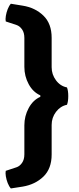

<svg xmlns="http://www.w3.org/2000/svg" viewBox="-20 -804 432 1052"><path d="M347 -325Q310.5 -332 286.8 -364Q263 -396 263 -435.5V-597Q263 -674.5 218 -718.2Q173 -762 104 -773L39.5 -783.5Q29.5 -772.5 22.2 -754Q15 -735.5 12 -716.8Q9 -698 11.5 -686.5L70.5 -667Q87.5 -661.5 100.5 -643.5Q113.5 -625.5 113.5 -596V-437.5Q113.5 -386.5 137.2 -342.8Q161 -299 201 -281.5V-273.5Q161 -256 137.2 -212Q113.5 -168 113.5 -117.5V41.5Q113.5 70.5 100.5 88.8Q87.5 107 70.5 112.5L11.5 132Q9 143.5 12 162Q15 180.5 22.2 199Q29.5 217.5 39.5 228.5L104 218.5Q173 207 218 163.5Q263 120 263 42.5V-119.5Q263 -159.5 286.8 -191Q310.5 -222.5 347 -230Q354 -247.5 354 -277.5Q354 -307.5 347 -325Z"/></svg>

Font: Signika Negative
Style: Bold
Weight: 700
Designer: Anna Giedry
Foundry: Anna Giedry
Version: Version 2.001